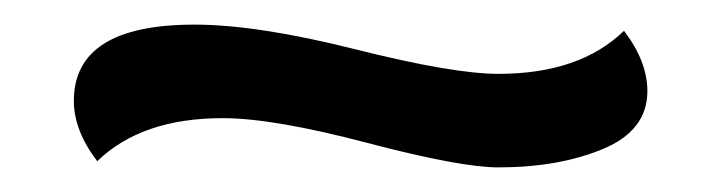

<svg xmlns="http://www.w3.org/2000/svg" viewBox="-20 -349 586 156"><path d="M40 -267Q40 -329 138 -329Q189 -329 268.5 -309Q348 -289 385 -289Q451 -289 487 -324Q506 -299 506 -275Q506 -243 470 -228Q434 -213 385 -213Q354 -213 278 -233Q202 -253 161 -253Q95 -253 59 -218Q40 -243 40 -267Z"/></svg>

Font: Overlock
Style: Italic
Weight: 400
Designer: Dario Muhafara
Foundry: Dario Manuel Muhafara
Version: Version 1.002